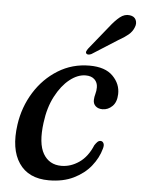

<svg xmlns="http://www.w3.org/2000/svg" viewBox="-50 -712 565 762"><g transform="rotate(5 232.0 -330.5)"><path d="M283 -417.5Q251 -417.5 219.2 -392.2Q187.5 -367 163.8 -321.8Q140 -276.5 132.5 -216Q121.5 -133 145.2 -92.2Q169 -51.5 217.5 -51.5Q254.5 -51.5 288 -74.5Q321.5 -97.5 341 -144.5Q347 -153.5 352.2 -158.5Q357.5 -163.5 364.5 -163.5Q372 -163.5 376.2 -155.8Q380.5 -148 376 -133.5Q366 -96.5 339.8 -63.8Q313.5 -31 271.5 -10.5Q229.5 10 173 10Q91.5 10 53.8 -45.8Q16 -101.5 30 -199.5Q40 -270 76.5 -328.8Q113 -387.5 169.5 -422.5Q226 -457.5 295 -457.5Q357.5 -457.5 388.2 -426.2Q419 -395 417.5 -354Q416.5 -322.5 399.5 -306Q382.5 -289.5 360.5 -289.5Q343.5 -289.5 333.2 -298.8Q323 -308 323.5 -323.5Q324 -336 327.5 -348Q331 -360 331 -374Q331 -393 318.5 -405.2Q306 -417.5 283 -417.5ZM358 -617Q378.5 -643.5 397.2 -658.5Q416 -673.5 436.5 -670.5Q455 -668 461 -654.2Q467 -640.5 460.5 -625Q454 -607.5 438.5 -594.5Q423 -581.5 399.5 -568.5L298 -504Q292 -501 286.2 -500.8Q280.5 -500.5 277.5 -504.5Q274.5 -508.5 277 -514Q279.5 -519.5 284 -525.5Z"/></g></svg>

Font: Fraunces 72pt Soft
Style: Italic
Weight: 400
Italic angle: -16°
Version: Version 1.000;[b76b70a41]